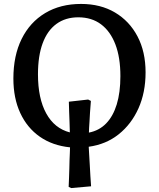

<svg xmlns="http://www.w3.org/2000/svg" viewBox="-20 -737 808 976"><path d="M342 219 329 213Q330 188 331 164.5Q332 141 332.5 119Q333 97 333.5 77.5Q334 58 335 41.5Q336 25 336 12Q247 3 182.5 -42Q118 -87 83 -162.5Q48 -238 48 -338Q48 -454 90 -539Q132 -624 209.5 -670.5Q287 -717 392 -717Q491 -717 564.5 -673.5Q638 -630 679 -552Q720 -474 720 -369Q720 -267 684 -186.5Q648 -106 583.5 -54.5Q519 -3 431 9Q432 28 433.5 52.5Q435 77 436.5 104Q438 131 439.5 158.5Q441 186 443 210ZM432 -63Q484 -73 519.5 -109.5Q555 -146 573.5 -206.5Q592 -267 592 -350Q592 -445 566.5 -511.5Q541 -578 493.5 -613.5Q446 -649 378 -649Q313 -649 267 -615.5Q221 -582 197 -517.5Q173 -453 173 -359Q173 -237 215 -160.5Q257 -84 335 -64Q335 -89 333.5 -115.5Q332 -142 331.5 -168.5Q331 -195 330 -220L428 -231L442 -224Q439 -190 437.5 -164Q436 -138 435 -119.5Q434 -101 433 -87.5Q432 -74 432 -63Z"/></svg>

Font: Literata 18pt Medium
Style: Regular
Weight: 500
Designer: Latin by Veronika Burian and Jose Scaglione. Greek by Irene Vlachou. Cyrillic by Vera Evstafieva.
Foundry: TypeTogether
Version: Version 3.103;gftools[0.9.29]